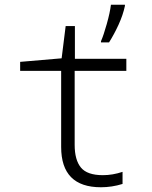

<svg xmlns="http://www.w3.org/2000/svg" viewBox="-20 -780 640 810"><path d="M440 -601Q462 -636 480.5 -676.5Q499 -717 507 -755V-760H448Q444 -727 430.5 -679Q417 -631 406 -606V-601ZM497 -4V-55Q455 -41 414 -41Q348 -41 321.5 -73Q295 -105 295 -169V-481H513V-532H296V-670H257L240 -534L65 -519V-481H238V-160Q238 10 406 10Q452 10 497 -4Z"/></svg>

Font: Noto Sans Mono UI Light
Style: Regular
Weight: 300
Designer: Monotype Design team
Foundry: Monotype Imaging Inc.
Version: 1.000